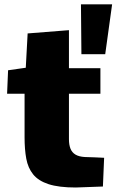

<svg xmlns="http://www.w3.org/2000/svg" viewBox="-20 -833 521 858"><path d="M318.4 4.9Q242.7 4.9 197 -10Q151.4 -24.9 128.2 -53.7Q105 -82.5 97.4 -124Q89.8 -165.5 89.8 -218.8V-414.1H11.7L16.1 -519L95.2 -530.3L103.5 -683.6L288.1 -698.2V-528.3H428.7V-414.1H288.1V-210.9Q288.1 -186 294.9 -168.7Q301.8 -151.4 317.4 -142.1Q333 -132.8 359.4 -131.3Q380.9 -130.9 402.3 -129.9Q423.8 -128.9 445.3 -127.9L439.9 0.5Q409.7 1.5 379.2 2.7Q348.6 3.9 318.4 4.9ZM343.8 -590.8 341.8 -813.5H481L450.2 -590.8Z"/></svg>

Font: Comme Black
Style: Regular
Weight: 900
Version: Version 1.000;gftools[0.9.27]